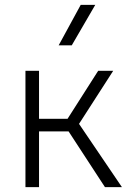

<svg xmlns="http://www.w3.org/2000/svg" viewBox="-20 -772 553 792"><path d="M413 0 244 -259 385 -480H447L306 -261L483 0ZM85 0V-480H141V-282H283V-230H141V0ZM222 -585 313 -752H373L276 -585Z"/></svg>

Font: Geologica Cursive Thin
Style: Regular
Weight: 250
Designer: Sindre Bremnes, Frode Helland
Foundry: Monokrom Skriftforlag AS
Version: Version 1.010;gftools[0.9.28]